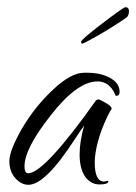

<svg xmlns="http://www.w3.org/2000/svg" viewBox="-20 -505 378 533"><path d="M59 8Q39 8 22.5 -10.5Q6 -29 6 -58Q6 -87 41 -148Q76 -208 127 -256Q177 -303 213 -303H223Q260 -303 286 -288.5Q312 -274 312 -250Q312 -239 303 -239Q300 -239 300 -242Q284 -279 251 -279Q194 -279 121 -185Q48 -93 48 -43Q48 -24 58 -24Q103 -24 247 -227Q247 -227 247 -227Q246 -226 248.5 -227.5Q251 -229 253 -229Q258 -229 274 -219Q290 -210 290 -203Q290 -203 286 -196.5Q282 -190 276 -177Q260 -143 251.5 -110.5Q243 -78 243 -54Q243 -1 269 -1L279 -3L281 -2Q281 7 256 7Q232 7 216 -15Q201 -38 201 -76Q201 -113 214 -158Q213 -155 207 -147Q201 -139 188 -119Q106 8 59 8ZM209 -384Q205 -384 205 -389Q205 -395 264 -440Q323 -485 328 -485Q338 -485 338 -474Q338 -463 332 -457Q329 -455 316 -446Q303 -437 270 -417Q248 -404 229.5 -394Q211 -384 209 -384Z"/></svg>

Font: Qwigley
Style: Regular
Weight: 400
Designer: Robert E. Leuschke
Foundry: Robert E. Leuschke
Version: Version 1.010; ttfautohint (v1.8.3)